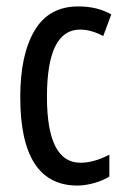

<svg xmlns="http://www.w3.org/2000/svg" viewBox="-20 -633 387 597"><path d="M221 -56Q43 -56 43 -331Q43 -463 87.5 -538Q132 -613 223 -613Q255 -613 280 -606.5Q305 -600 326 -588L301 -521Q263 -541 229 -541Q126 -541 126 -332Q126 -127 230 -127Q252 -127 274.5 -133.5Q297 -140 320 -152V-84Q299 -71 271.5 -63.5Q244 -56 221 -56Z"/></svg>

Font: Noto Sans Malayalam UI ExtraCondensed
Style: Regular
Weight: 400
Width: 2
Designer: Jelle Bosma - Monotype Design Team
Foundry: Monotype Imaging Inc.
Version: Version 2.104; ttfautohint (v1.8.4.7-5d5b)